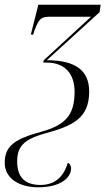

<svg xmlns="http://www.w3.org/2000/svg" viewBox="-71 -556 473 816"><path d="M91 240C190 240 231 197 231 160C231 148 225 138 217 136C198 202 156 230 101 230C38 230 2 200 2 131C2 70 26 38 117 12C239 -21 308 -53 308 -167C308 -258 248 -300 128 -300L352 -504L357 -536H92L60 -409H70L75 -425C96 -482 106 -485 149 -485H316L115 -300L113 -290H127C205 -290 246 -243 246 -165C246 -63 202 -23 104 4C-6 34 -51 63 -51 136C-51 201 9 240 91 240Z"/></svg>

Font: Noto Serif Display Condensed Light
Style: Italic
Weight: 300
Width: 3
Italic angle: -12°
Designer: Monotype Design Team
Foundry: Monotype Imaging Inc.
Version: Version 2.009